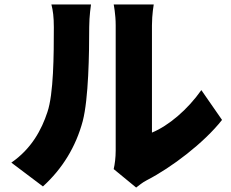

<svg xmlns="http://www.w3.org/2000/svg" viewBox="-20 -783 1040 863"><path d="M173 55C260 -24 321 -123 352 -239C378 -340 381 -539 381 -662C381 -710 389 -763 389 -763H211C218 -736 222 -707 222 -660C222 -535 221 -361 193 -279C167 -200 122 -115 31 -52ZM592 60C606 50 617 39 640 27C751 -30 897 -141 978 -244L885 -378C823 -290 738 -218 663 -187V-669C663 -718 671 -763 671 -763H491C491 -763 500 -719 500 -670V-106C500 -75 496 -44 491 -23Z"/></svg>

Font: Noto Sans T Chinese Black
Style: Bold
Weight: 900
Designer: Ryoko NISHIZUKA (kana & ideographs); Paul D. Hunt (Latin, Greek & Cyrillic); Wenlong ZHANG (bopomofo); Sandoll Communica
Foundry: Adobe Systems Incorporated
Version: Version 1.000;PS 1;hotconv 1.0.78;makeotf.lib2.5.61930